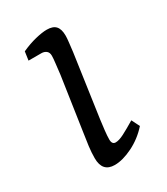

<svg xmlns="http://www.w3.org/2000/svg" viewBox="-118 -477 472 542"><g transform="rotate(-30 117.5 -206.5)"><path d="M154 -328 125 -125Q123 -110 121 -92.5Q119 -75 119 -63Q119 -47 131 -47Q142 -47 158.5 -55.5Q175 -64 200 -79L213 -53Q188 -25 155.5 -9Q123 7 97 7Q57 7 57 -38Q57 -56 59.5 -76Q62 -96 66 -121L91 -290Q93 -308 95 -324.5Q97 -341 97 -349Q97 -360 90.5 -365Q84 -370 75 -370H33L37 -398Q61 -409 83.5 -414.5Q106 -420 121 -420Q141 -420 150 -410Q159 -400 159 -379Q159 -371 157.5 -358Q156 -345 154 -328Z"/></g></svg>

Font: Yrsa Light
Style: Italic
Weight: 300
Italic angle: -7.10001°
Designer: Anna Giedrys (Yrsa+Rasa design), David Brezina (Yrsa art-direction, Rasa art-direction, design)
Foundry: Rosetta Type Foundry
Version: Version 2.004